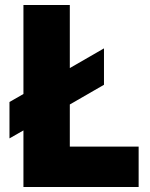

<svg xmlns="http://www.w3.org/2000/svg" viewBox="-20 -750 602 770"><path d="M18 -341 74 -373V-730H260V-477L397 -556V-410L260 -331V-162H536V0H74V-227L18 -195Z"/></svg>

Font: Sora-SIA ExtraBold
Style: Regular
Weight: 800
Designer: Jonathan Barnbrook, Julián Moncada
Foundry: Barnbrook Fonts
Version: Version 2.000